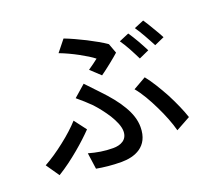

<svg xmlns="http://www.w3.org/2000/svg" viewBox="-132 -922 1204 1112"><g transform="rotate(-20 470.0 -365.5)"><path d="M418 -638C453 -619 484 -600 504 -584C491 -574 465 -554 441 -538L501 -482C537 -507 599 -557 622 -578L600 -638C571 -659 530 -681 488 -703C446 -724 401 -745 364 -759L308 -689C345 -675 383 -657 418 -638ZM468 -240C490 -204 507 -167 507 -136C507 -82 463 -64 418 -64C365 -64 319 -72 269 -86L283 14C327 22 379 28 436 28C516 28 608 -3 608 -125C608 -170 593 -213 567 -257C541 -302 503 -348 456 -397C432 -422 409 -447 384 -473L312 -410C340 -387 370 -360 393 -337C417 -311 445 -276 468 -240ZM740 -194C767 -139 790 -81 802 -34L891 -83C877 -126 852 -183 823 -239C793 -294 760 -349 729 -387L650 -342C682 -304 713 -250 740 -194ZM145 -191C102 -157 56 -126 16 -104L72 -23C120 -52 166 -87 208 -122C249 -156 286 -191 312 -218L256 -292C229 -262 189 -225 145 -191ZM766 -594C752 -618 738 -641 726 -658L665 -632C678 -614 692 -591 705 -567C718 -543 730 -519 740 -499L802 -527C793 -546 779 -570 766 -594ZM874 -633C860 -657 845 -682 833 -699L773 -674C786 -655 800 -632 813 -609C827 -585 839 -561 850 -541L911 -568C902 -585 889 -609 874 -633Z"/></g></svg>

Font: GenSekiGothic2 TW M
Style: Regular
Weight: 500
Version: Version 2.100;PS 2.1;hotconv 16.6.51;makeotf.lib2.5.65220 DE